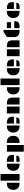

<svg xmlns="http://www.w3.org/2000/svg" viewBox="3268 -4056 954 7530"><g transform="rotate(-90 3745.0 -291.0)"><path d="M425.3 -747.6H685.5V0H425.3ZM63.5 -243.2Q63.5 -296.9 77.6 -343Q91.8 -389.2 121.6 -423.8Q186 -498 306.2 -498H343.8V0H318.4Q195.3 0 127.9 -67.4Q63.5 -131.8 63.5 -243.2Z M1164.6 -498H1196.8Q1381.3 -498 1421.9 -373Q1435.1 -331.5 1435.1 -276.9V-223.1H1164.6ZM812 -243.2Q812 -296.9 826.2 -343Q840.3 -389.2 870.1 -423.8Q934.6 -498 1054.7 -498H1092.3V0H1066.9Q943.8 0 876.5 -67.4Q812 -131.8 812 -243.2ZM1164.6 -127.4H1408.7V-113.8Q1408.7 -68.4 1376 -37.1Q1335.9 0 1262.2 0H1164.6Z M1903.3 -498H1940.9Q2061 -498 2125.5 -423.8Q2183.6 -356.4 2183.6 -245.1Q2183.6 -131.8 2119.1 -67.4Q2051.8 0 1928.7 0H1903.3ZM1561.5 -498H1824.2V166H1561.5Z M2662.6 -498H2694.8Q2879.4 -498 2919.9 -373Q2933.1 -331.5 2933.1 -276.9V-223.1H2662.6ZM2310.1 -243.2Q2310.1 -296.9 2324.2 -343Q2338.4 -389.2 2368.2 -423.8Q2432.6 -498 2552.7 -498H2590.3V0H2564.9Q2441.9 0 2374.5 -67.4Q2310.1 -131.8 2310.1 -243.2ZM2662.6 -127.4H2906.7V-113.8Q2906.7 -68.4 2874 -37.1Q2834 0 2760.3 0H2662.6Z M3411.6 -498H3455.6Q3635.3 -498 3669.9 -376Q3681.6 -336.4 3681.6 -284.7V0H3411.6ZM3059.6 -498H3331.1V0H3059.6Z M4170.4 -747.6H4430.7V0H4170.4ZM3808.6 -243.2Q3808.6 -296.9 3822.8 -343Q3836.9 -389.2 3866.7 -423.8Q3931.2 -498 4051.3 -498H4088.9V0H4063.5Q3940.4 0 3873 -67.4Q3808.6 -131.8 3808.6 -243.2Z M4909.7 -498H4941.9Q5126.5 -498 5167 -373Q5180.2 -331.5 5180.2 -276.9V-223.1H4909.7ZM4557.1 -243.2Q4557.1 -296.9 4571.3 -343Q4585.4 -389.2 4615.2 -423.8Q4679.7 -498 4799.8 -498H4837.4V0H4812Q4689 0 4621.6 -67.4Q4557.1 -131.8 4557.1 -243.2ZM4909.7 -127.4H5153.8V-113.8Q5153.8 -68.4 5121.1 -37.1Q5081.1 0 5007.3 0H4909.7Z M5658.7 -498H5702.6Q5882.3 -498 5917 -376Q5928.7 -336.4 5928.7 -284.7V0H5658.7ZM5306.6 -498H5578.1V0H5306.6Z M6297.4 0Q6055.7 0 6055.7 -220.7V-495.1L6262.2 -630.4H6335.4V0ZM6406.2 -498H6640.1V-334.5H6406.2ZM6406.7 -208.5H6677.7V-165.5Q6677.7 -82.5 6627 -43Q6571.8 0 6448.7 0H6406.7Z M7156.7 -498H7189Q7373.5 -498 7414.1 -373Q7427.2 -331.5 7427.2 -276.9V-223.1H7156.7ZM6804.2 -243.2Q6804.2 -296.9 6818.4 -343Q6832.5 -389.2 6862.3 -423.8Q6926.8 -498 7046.9 -498H7084.5V0H7059.1Q6936 0 6868.7 -67.4Q6804.2 -131.8 6804.2 -243.2ZM7156.7 -127.4H7400.9V-113.8Q7400.9 -68.4 7368.2 -37.1Q7328.1 0 7254.4 0H7156.7Z"/></g></svg>

Font: Plaster
Style: Regular
Weight: 400
Designer: Eben Sorkin
Foundry: Eben Sorkin
Version: Version 1.007